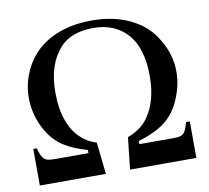

<svg xmlns="http://www.w3.org/2000/svg" viewBox="-76 -760 920 844"><g transform="rotate(-10 384.0 -337.5)"><path d="M35.2 0 34.7 -163.1H50.3Q55.7 -144 61 -132.1Q66.4 -120.1 74 -113.5Q81.5 -106.9 93 -105Q104.5 -103 122.6 -103H270.5V-117.2Q192.4 -139.2 148.4 -173.8Q104.5 -210 79.3 -268.1Q54.2 -326.2 54.2 -388.2Q54.2 -461.9 92.8 -530.8Q132.3 -600.1 208 -637.5Q283.7 -674.8 383.3 -674.8Q485.4 -674.8 558.6 -638.2Q635.7 -600.1 673.3 -530.8Q713.4 -463.9 713.4 -388.2Q713.4 -329.1 687.5 -268.1Q662.6 -209 618.7 -174.6Q574.7 -140.1 497.6 -117.2V-103H645.5Q663.6 -103 675 -105Q686.5 -106.9 694.1 -113.5Q701.7 -120.1 706.5 -132.1Q711.4 -144 716.3 -163.1H733.4L733.9 0H438L453.6 -142.1Q512.7 -164.1 543.5 -206.1Q594.7 -276.9 594.7 -389.2Q594.7 -515.1 538.6 -578.1Q482.4 -641.1 386.7 -641.1Q286.6 -641.1 236.3 -585Q173.3 -515.1 173.3 -390.1Q173.3 -317.9 192.9 -263.9Q212.4 -210 248.5 -179.2Q270.5 -157.2 314.5 -142.1L330.1 0Z"/></g></svg>

Font: XB Khoramshahr
Style: Oblique
Weight: 400
Italic angle: 12°
Designer: Behnam
Foundry: Irmug
Version: Version 8.005 2009